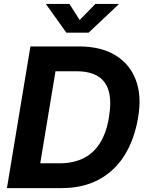

<svg xmlns="http://www.w3.org/2000/svg" viewBox="-20 -966 750 986"><path d="M295.4 0H84L105 -127.4H285.6Q357.4 -127.4 409.7 -153.8Q461.9 -180.2 494.4 -232.9Q526.9 -285.6 539.6 -364.3Q552.7 -442.9 539.1 -495.4Q525.4 -547.9 483.6 -574Q441.9 -600.1 371.1 -600.1H179.7L201.2 -727.5H386.7Q496.1 -727.5 570.3 -683.6Q644.5 -639.6 676.5 -558.1Q708.5 -476.6 689.5 -363.8Q670.9 -251 620.1 -169.4Q569.3 -87.9 488 -43.9Q406.7 0 295.4 0ZM286.1 -727.5 165.5 0H15.6L136.2 -727.5ZM336.4 -945.8 389.2 -863.3 469.7 -945.8H589.4V-943.8L435.1 -798.3H320.8L216.8 -943.8V-945.8Z"/></svg>

Font: Inter 24pt
Style: Bold Italic
Weight: 700
Italic angle: -9.3988°
Version: Version 4.001;git-66647c0bb